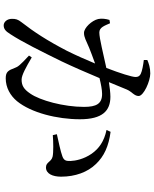

<svg xmlns="http://www.w3.org/2000/svg" viewBox="83 -892 834 1040"><g transform="rotate(90 500.0 -372.0)"><path d="M305 -734C331 -731 365 -725 381 -717C394 -710 397 -701 397 -689C397 -670 377 -606 348 -531C272 -515 188 -493 156 -493C128 -493 119 -522 106 -551L88 -548C82 -529 79 -506 83 -487C91 -452 131 -410 158 -410C183 -410 198 -421 239 -438C259 -446 290 -458 324 -470C302 -417 278 -363 255 -317C200 -211 153 -139 100 -71C85 -52 82 -40 82 -20C82 8 100 25 117 25C135 25 148 17 165 -11C206 -73 259 -180 312 -288C342 -351 375 -427 403 -494C436 -502 467 -508 489 -508C542 -508 559 -477 559 -410C559 -300 524 -172 487 -119C463 -83 442 -72 411 -72C387 -72 344 -96 291 -127L281 -112C334 -63 342 -52 348 -35C361 0 369 14 404 14C455 14 498 -11 528 -47C591 -124 626 -265 626 -388C626 -510 580 -553 504 -553C482 -553 452 -549 425 -545C442 -585 456 -619 465 -642C477 -670 500 -682 500 -706C500 -733 420 -769 378 -769C347 -769 323 -761 305 -753ZM684 -532C746 -519 785 -491 813 -451C842 -409 851 -364 852 -337C853 -311 848 -301 827 -293C801 -283 746 -272 707 -263L712 -241C747 -244 806 -245 828 -240C858 -233 857 -204 887 -204C921 -204 937 -240 937 -286C937 -363 912 -430 869 -474C827 -519 771 -544 694 -554Z"/></g></svg>

Font: Noto Serif SC Medium
Style: Regular
Weight: 500
Designer: Ryoko NISHIZUKA 西塚涼子 (kana & ideographs); Frank Grießhammer (Latin, Greek & Cyrillic); Wenlong ZHANG 张文龙 (bopomofo); San
Foundry: Adobe Systems Incorporated
Version: Version 1.001;PS 1.001;hotconv 16.6.54;makeotf.lib2.5.65590